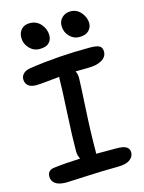

<svg xmlns="http://www.w3.org/2000/svg" viewBox="-138 -1003 830 1109"><g transform="rotate(-15 277.0 -448.5)"><path d="M408.2 -766.1Q373.5 -766.1 348.9 -792.2Q324.2 -818.4 324.2 -855Q324.2 -884.3 344.5 -903.6Q364.7 -922.9 395 -922.9Q433.1 -922.9 458 -893.1Q482.9 -863.3 482.9 -829.1Q482.9 -803.7 464.4 -784.9Q445.8 -766.1 408.2 -766.1ZM168.9 -758.8Q132.8 -758.8 107.4 -785.6Q82 -812.5 82 -848.1Q82 -879.4 100.3 -898.7Q118.7 -918 148.9 -918Q191.4 -918 216.8 -887.9Q242.2 -857.9 242.2 -821.8Q242.2 -793.5 224.4 -776.1Q206.5 -758.8 168.9 -758.8ZM118.2 25.9Q73.7 25.9 52.2 10.3Q30.8 -5.4 30.8 -32.2Q30.8 -71.3 74.2 -75.2Q142.1 -83.5 230 -86.9Q217.8 -107.4 217.8 -133.8Q217.8 -218.3 225.8 -364Q233.9 -509.8 233.9 -561Q233.9 -571.3 234.9 -574.2Q210.4 -572.3 164.1 -567.1Q117.7 -562 94.2 -562Q63 -562 46.9 -576.2Q30.8 -590.3 30.8 -613.8Q30.8 -633.3 45.2 -647.5Q59.6 -661.6 87.9 -666Q260.7 -691.9 449.2 -691.9Q490.2 -691.9 506.6 -682.4Q522.9 -672.9 522.9 -648.9Q522.9 -617.7 492.4 -599.4Q461.9 -581.1 410.2 -581.1Q356.9 -581.1 335 -580.1Q344.2 -560.5 344.2 -540Q344.2 -513.2 335.7 -364Q327.1 -214.8 327.1 -102.1Q327.1 -93.8 326.2 -89.8H445.8Q489.7 -89.8 506.8 -78.4Q523.9 -66.9 523.9 -45.9Q523.9 -18.6 499.5 -1.7Q475.1 15.1 426.8 15.1Q344.7 15.1 238.5 20.5Q132.3 25.9 118.2 25.9Z"/></g></svg>

Font: Shantell Sans Bouncy
Style: Regular
Weight: 500
Designer: Stephen Nixon, Anya Danilova, Shantell Martin
Foundry: Arrow Type
Version: Version 1.006;[9816181b4]